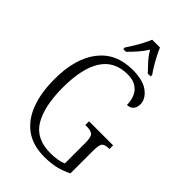

<svg xmlns="http://www.w3.org/2000/svg" viewBox="-275 -1028 1135 1135"><g transform="rotate(45 292.0 -460.5)"><path d="M331 10Q235 10 172.5 -35Q110 -80 79 -162.5Q48 -245 48 -358Q48 -530 123 -627Q198 -724 336 -724Q425 -724 469 -689.5Q513 -655 513 -612Q513 -583 498 -568Q483 -553 459 -553Q459 -588 447 -617.5Q435 -647 407.5 -665.5Q380 -684 334 -684Q225 -684 171.5 -601Q118 -518 118 -358Q118 -201 169 -116Q220 -31 340 -31Q370 -31 397.5 -35.5Q425 -40 444 -49V-221Q444 -270 429.5 -282.5Q415 -295 382 -295H369V-326H570V-295H563Q533 -295 521 -282.5Q509 -270 509 -219V-31Q469 -10 426.5 0Q384 10 331 10ZM210 -784Q223 -803 239 -829Q255 -855 269 -882Q283 -909 292 -931H357Q366 -909 380 -882Q394 -855 409.5 -829Q425 -803 439 -784V-771H415Q389 -798 366 -823.5Q343 -849 325 -881Q305 -849 282.5 -823.5Q260 -798 233 -771H210Z"/></g></svg>

Font: Noto Serif Condensed Light
Style: Regular
Weight: 300
Width: 3
Designer: Monotype Design Team
Foundry: Monotype Imaging Inc.
Version: Version 2.013